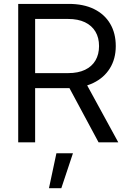

<svg xmlns="http://www.w3.org/2000/svg" viewBox="-20 -748 675 1009"><path d="M75.7 0V-727.5H341.3Q419.4 -727.5 474.6 -700.2Q529.8 -672.9 559.1 -623Q588.4 -573.2 588.4 -505.9Q588.4 -439 557.6 -389.2Q526.9 -339.4 470.2 -312Q413.6 -284.7 335.9 -284.7H125V-363.8H338.9Q390.6 -363.8 426.8 -381.1Q462.9 -398.4 481.7 -430.4Q500.5 -462.4 500.5 -505.9Q500.5 -550.3 481.4 -582Q462.4 -613.8 426.3 -631.1Q390.1 -648.4 337.9 -648.4H164.6V0ZM498 0 322.3 -327.1H422.9L601.6 0ZM237.3 241.2 276.4 57.6H363.3L302.2 241.2Z"/></svg>

Font: Inter 28pt
Style: Regular
Weight: 400
Designer: Rasmus Andersson
Foundry: rsms
Version: Version 4.001;git-66647c0bb